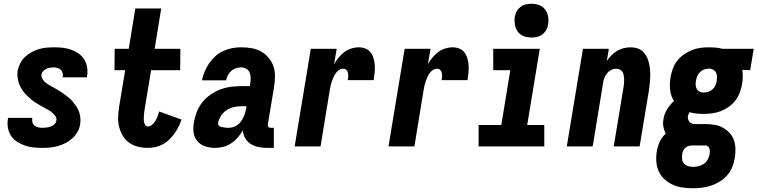

<svg xmlns="http://www.w3.org/2000/svg" viewBox="-20 -780 4040 1023"><path d="M206 8Q182 8 158 5.5Q134 3 112.5 -4.5Q91 -12 71.5 -24.5Q52 -37 39.5 -55.5Q27 -74 22.5 -97.5Q18 -121 22 -145L23 -152H152V-150Q150 -139 153 -128Q156 -117 164.5 -110.5Q173 -104 184 -101.5Q195 -99 206 -99Q217 -99 228 -100.5Q239 -102 249.5 -105.5Q260 -109 269 -117Q278 -125 280 -136Q283 -150 275.5 -161Q268 -172 258 -180Q248 -188 237 -194.5Q226 -201 214.5 -207Q203 -213 192 -219.5Q181 -226 170 -233Q159 -240 149.5 -248Q140 -256 130.5 -264.5Q121 -273 112.5 -282.5Q104 -292 97.5 -302.5Q91 -313 85.5 -325Q80 -337 77 -349.5Q74 -362 73 -375.5Q72 -389 74 -403Q78 -423 87.5 -442Q97 -461 112.5 -476Q128 -491 147 -501.5Q166 -512 186 -518Q206 -524 226.5 -526Q247 -528 267 -528Q291 -528 314 -525.5Q337 -523 358.5 -515.5Q380 -508 398.5 -495Q417 -482 428.5 -463.5Q440 -445 444 -422Q448 -399 444 -375L443 -368H314V-371Q316 -381 313.5 -391Q311 -401 304 -408Q297 -415 287 -418Q277 -421 267 -421Q257 -421 247.5 -419.5Q238 -418 228.5 -414Q219 -410 211 -402Q203 -394 201 -385Q199 -371 206 -359.5Q213 -348 223 -340Q233 -332 244.5 -325.5Q256 -319 267 -313Q278 -307 288.5 -300.5Q299 -294 310 -287Q321 -280 331 -272Q341 -264 351 -255.5Q361 -247 368.5 -237.5Q376 -228 383.5 -217.5Q391 -207 396.5 -195.5Q402 -184 405 -171Q408 -158 408.5 -144.5Q409 -131 407 -118Q404 -97 393 -77.5Q382 -58 365.5 -43Q349 -28 329.5 -18Q310 -8 289 -2Q268 4 247 6Q226 8 206 8Z M768 8Q740 8 714.5 1.5Q689 -5 668 -20Q647 -35 634 -57Q621 -79 614.5 -105Q608 -131 609.5 -158.5Q611 -186 615 -213L647 -406H590L591 -520H666L701 -735H839L804 -520H941L940 -406H785L750 -194Q749 -186 748 -177.5Q747 -169 746.5 -160.5Q746 -152 746 -143.5Q746 -135 748 -127.5Q750 -120 754.5 -113Q759 -106 768 -106Q780 -106 790.5 -115.5Q801 -125 808 -136.5Q815 -148 819.5 -160.5Q824 -173 828 -186L947 -143Q941 -124 931.5 -105Q922 -86 909.5 -68.5Q897 -51 881.5 -36Q866 -21 847.5 -11Q829 -1 808.5 3.5Q788 8 768 8Z M1127 8Q1099 8 1074 0Q1049 -8 1032 -27.5Q1015 -47 1011.5 -73.5Q1008 -100 1013 -128Q1018 -156 1028.5 -183.5Q1039 -211 1057.5 -234.5Q1076 -258 1101.5 -275.5Q1127 -293 1154.5 -303.5Q1182 -314 1210.5 -317.5Q1239 -321 1266 -321H1311L1314 -339Q1316 -353 1315.5 -367.5Q1315 -382 1309.5 -394.5Q1304 -407 1291.5 -414Q1279 -421 1264 -421Q1251 -421 1237 -416.5Q1223 -412 1212 -402Q1201 -392 1194 -379Q1187 -366 1185 -352H1056Q1061 -376 1070.5 -399Q1080 -422 1094.5 -443Q1109 -464 1128 -481Q1147 -498 1170 -508.5Q1193 -519 1217 -523.5Q1241 -528 1264 -528Q1292 -528 1319.5 -523.5Q1347 -519 1369.5 -506.5Q1392 -494 1409.5 -474Q1427 -454 1436 -429.5Q1445 -405 1445 -377Q1445 -349 1441 -321L1407 -117Q1406 -110 1410 -104.5Q1414 -99 1422 -99H1439V8H1404Q1380 8 1357.5 3.5Q1335 -1 1316.5 -12.5Q1298 -24 1286.5 -43.5Q1275 -63 1274 -86Q1263 -66 1247.5 -48Q1232 -30 1212.5 -17Q1193 -4 1171 2Q1149 8 1127 8ZM1196 -99Q1209 -99 1221.5 -102.5Q1234 -106 1245 -114Q1256 -122 1264 -133Q1272 -144 1277.5 -156Q1283 -168 1286.5 -180.5Q1290 -193 1292 -205L1293 -214H1266Q1246 -214 1226 -209.5Q1206 -205 1188 -193.5Q1170 -182 1158 -163.5Q1146 -145 1142 -125Q1141 -119 1143.5 -114Q1146 -109 1151 -106.5Q1156 -104 1162 -103Q1168 -102 1173.5 -101Q1179 -100 1184.5 -99.5Q1190 -99 1196 -99Z M1550 0 1636 -520H1774L1760 -438Q1770 -456 1784 -473Q1798 -490 1814.5 -502.5Q1831 -515 1851.5 -521.5Q1872 -528 1891 -528Q1911 -528 1928 -521Q1945 -514 1955.5 -499.5Q1966 -485 1971 -467Q1976 -449 1977 -430Q1978 -411 1976 -391.5Q1974 -372 1971 -353H1833Q1835 -363 1835.5 -372.5Q1836 -382 1834 -391.5Q1832 -401 1825.5 -407.5Q1819 -414 1809 -414Q1797 -414 1786.5 -407Q1776 -400 1769 -390Q1762 -380 1757 -368.5Q1752 -357 1748 -346Q1744 -335 1741.5 -323.5Q1739 -312 1737 -300L1688 0Z M2050 0 2136 -520H2274L2260 -438Q2270 -456 2284 -473Q2298 -490 2314.5 -502.5Q2331 -515 2351.5 -521.5Q2372 -528 2391 -528Q2411 -528 2428 -521Q2445 -514 2455.5 -499.5Q2466 -485 2471 -467Q2476 -449 2477 -430Q2478 -411 2476 -391.5Q2474 -372 2471 -353H2333Q2335 -363 2335.5 -372.5Q2336 -382 2334 -391.5Q2332 -401 2325.5 -407.5Q2319 -414 2309 -414Q2297 -414 2286.5 -407Q2276 -400 2269 -390Q2262 -380 2257 -368.5Q2252 -357 2248 -346Q2244 -335 2241.5 -323.5Q2239 -312 2237 -300L2188 0Z M2530 0V-114H2651L2699 -406H2608V-520H2856L2789 -114H2880V0ZM2812 -580Q2790 -580 2770 -587.5Q2750 -595 2738.5 -611.5Q2727 -628 2723.5 -649Q2720 -670 2723 -692Q2726 -707 2733.5 -720.5Q2741 -734 2753.5 -743.5Q2766 -753 2781.5 -756.5Q2797 -760 2812 -760Q2834 -760 2853.5 -752.5Q2873 -745 2885 -728.5Q2897 -712 2900.5 -691Q2904 -670 2900 -648Q2898 -633 2890 -619.5Q2882 -606 2869.5 -596.5Q2857 -587 2842 -583.5Q2827 -580 2812 -580Z M3000 0 3086 -520H3224L3213 -455Q3224 -471 3237.5 -485Q3251 -499 3268 -509Q3285 -519 3303.5 -523.5Q3322 -528 3340 -528Q3359 -528 3376 -522.5Q3393 -517 3405.5 -505Q3418 -493 3426 -477Q3434 -461 3438 -443.5Q3442 -426 3443.5 -407.5Q3445 -389 3444.5 -370.5Q3444 -352 3442 -333Q3440 -314 3437 -295L3388 0H3250L3302 -314Q3304 -325 3305 -335.5Q3306 -346 3305.5 -356.5Q3305 -367 3303.5 -377Q3302 -387 3297.5 -395.5Q3293 -404 3283.5 -409Q3274 -414 3264 -414Q3251 -414 3238 -408Q3225 -402 3216 -391.5Q3207 -381 3201.5 -368Q3196 -355 3194 -342L3138 0Z M3672 223Q3644 223 3616 219Q3588 215 3564 204Q3540 193 3520.5 175Q3501 157 3490 133Q3479 109 3477 80.5Q3475 52 3480 24Q3484 -1 3495.5 -25.5Q3507 -50 3527 -68Q3518 -85 3514.5 -104.5Q3511 -124 3515 -145Q3519 -172 3534.5 -197.5Q3550 -223 3571 -242Q3554 -268 3550.5 -301.5Q3547 -335 3553 -369Q3557 -392 3565 -414.5Q3573 -437 3588 -456Q3603 -475 3623.5 -489.5Q3644 -504 3666.5 -513Q3689 -522 3712 -525Q3735 -528 3758 -528Q3775 -528 3792 -526.5Q3809 -525 3825 -521L3828 -520H3996L3977 -406L3935 -408Q3938 -389 3937.5 -370Q3937 -351 3934 -332Q3930 -309 3921.5 -286.5Q3913 -264 3898 -244.5Q3883 -225 3862.5 -210.5Q3842 -196 3819.5 -187.5Q3797 -179 3774 -176Q3751 -173 3728 -173Q3709 -173 3690.5 -175Q3672 -177 3654 -182Q3651 -177 3648.5 -171.5Q3646 -166 3645 -161Q3644 -153 3646 -145.5Q3648 -138 3652.5 -132Q3657 -126 3664 -123Q3671 -120 3678 -119H3738Q3763 -119 3787 -115Q3811 -111 3831 -100Q3851 -89 3867 -72Q3883 -55 3890.5 -33Q3898 -11 3898.5 13.5Q3899 38 3895 62Q3891 86 3881.5 110Q3872 134 3855 153.5Q3838 173 3815.5 187Q3793 201 3769 209Q3745 217 3720.5 220Q3696 223 3672 223ZM3729 -287Q3742 -287 3754.5 -291Q3767 -295 3777 -304.5Q3787 -314 3792 -326Q3797 -338 3799 -350Q3800 -361 3800 -371.5Q3800 -382 3796 -391.5Q3792 -401 3783.5 -406.5Q3775 -412 3765 -414H3754Q3742 -414 3730.5 -409.5Q3719 -405 3709.5 -395.5Q3700 -386 3695 -374Q3690 -362 3688 -350Q3686 -339 3686.5 -327.5Q3687 -316 3692.5 -306Q3698 -296 3708 -291.5Q3718 -287 3729 -287ZM3673 109Q3688 109 3702.5 105.5Q3717 102 3730 93Q3743 84 3750.5 70.5Q3758 57 3761 42Q3762 34 3762 26.5Q3762 19 3760 12Q3758 5 3752.5 0Q3747 -5 3739 -5H3667Q3658 -5 3648.5 -2Q3639 1 3631.5 7.5Q3624 14 3620 23Q3616 32 3615 41Q3613 55 3614.5 68.5Q3616 82 3624.5 91.5Q3633 101 3646 105Q3659 109 3673 109Z"/></svg>

Font: Iosevka SS18 Heavy
Style: Italic
Weight: 900
Italic angle: -9°
Monospace: yes
Designer: Belleve Invis
Foundry: Belleve Invis
Version: Version 25.1.1; ttfautohint (v1.8.4)